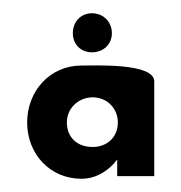

<svg xmlns="http://www.w3.org/2000/svg" viewBox="-20 -266 273 290"><path d="M81 -81C81 -103 99 -119 120 -119C141 -119 158 -103 158 -81C158 -59 142 -44 120 -44C96 -44 81 -59 81 -81ZM213 -143C213 -171 125 -167 103 -167C55 -167 21 -128 21 -81C21 -34 55 4 103 4C126 4 145 -9 157 -25V0H213ZM119 -246C102 -246 90 -233 90 -216C90 -199 102 -187 119 -187C136 -187 149 -199 149 -216C149 -233 136 -246 119 -246Z"/></svg>

Font: Hussar Tani
Style: Dwa
Weight: 700
Foundry: Cannot Into Space Fonts
Version: Version 0.92